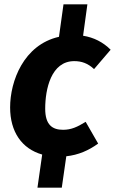

<svg xmlns="http://www.w3.org/2000/svg" viewBox="-20 -711 534 892"><path d="M378 -145C339 -121 311 -108 273 -108C223 -108 190 -131 190 -206C190 -296 217 -427 325 -427C359 -427 388 -417 417 -390L494 -480C459 -515 416 -537 366 -545L386 -691H275L254 -540C90 -503 27 -334 27 -212C27 -99 81 -20 176 7L154 161H267L288 15C344 9 392 -12 436 -44Z"/></svg>

Font: Fira Sans
Style: Bold Italic
Weight: 700
Italic angle: -8°
Designer: bBox Type GmbH & Carrois Corporate GbR & Edenspiekermann AG
Foundry: bBox Type GmbH & Carrois Corporate GbR & Edenspiekermann AG
Version: Version 4.301;PS 004.301;hotconv 1.0.88;makeotf.lib2.5.64775